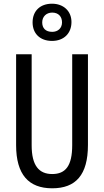

<svg xmlns="http://www.w3.org/2000/svg" viewBox="-20 -1100 562 1037"><path d="M261 -879C325 -879 366 -920 366 -981C366 -1041 322 -1080 261 -1080C196 -1080 156 -1040 156 -979C156 -919 196 -879 261 -879ZM262 -928C226 -928 208 -948 208 -979C208 -1010 230 -1032 262 -1032C296 -1032 315 -1010 315 -979C315 -948 293 -928 262 -928ZM455 -317V-807H370V-316C370 -204 334 -160 262 -160C191 -160 151 -205 151 -315V-807H67V-316C67 -157 135 -83 262 -83C389 -83 455 -155 455 -317Z"/></svg>

Font: Noto Sans Kannada UI ExtraCondensed
Style: Regular
Weight: 400
Width: 2
Designer: Jelle Bosma - Monotype Design Team
Foundry: Monotype Imaging Inc.
Version: Version 2.005